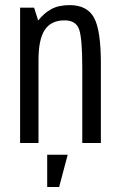

<svg xmlns="http://www.w3.org/2000/svg" viewBox="-20 -569 479 764"><path d="M60 0H133.2V-329.6Q133.2 -412.8 158.4 -450.4Q183.6 -488 236.8 -488Q282.4 -488 294.9 -451.8Q307.4 -415.6 307.4 -300.2V0H381.4V-317.2Q381.4 -448.8 354.1 -498.7Q326.8 -548.6 257 -548.6Q213.4 -548.6 184.3 -532.8Q155.2 -517 132 -487.4L115.6 -538.6H60ZM167.8 175H215.4L249.4 46.6H167.8Z"/></svg>

Font: Secuela Light
Style: Regular
Weight: 300
Designer: Fernando Haro
Foundry: deFharo
Version: Version 1.708